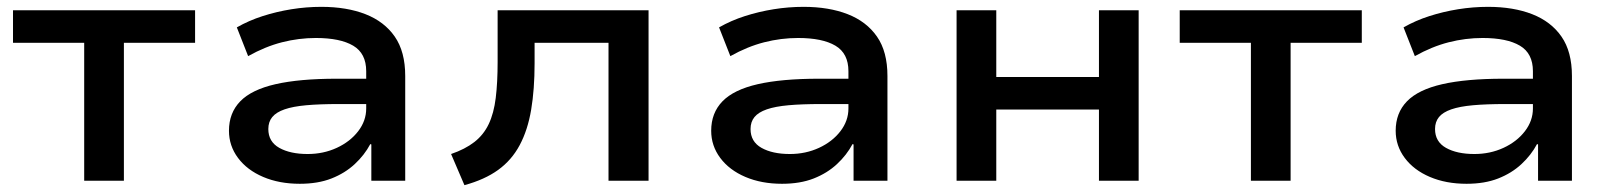

<svg xmlns="http://www.w3.org/2000/svg" viewBox="-20 -528 4713 561"><path d="M226 0V-403H18V-498H550V-403H342V0Z M856 9Q796 9 749 -11Q702 -31 675.5 -66.5Q649 -102 649 -146Q649 -198 682 -232Q715 -266 785 -282Q855 -298 964 -298H1068V-224H970Q914 -224 875 -220.5Q836 -217 811.5 -208.5Q787 -200 775.5 -186Q764 -172 764 -151Q764 -114 796 -96Q828 -78 879 -78Q925 -78 964 -96Q1003 -114 1026.5 -144.5Q1050 -175 1050 -211V-320Q1050 -372 1012 -394.5Q974 -417 903 -417Q853 -417 804 -404.5Q755 -392 705 -364L672 -448Q707 -468 747.5 -481Q788 -494 831.5 -501Q875 -508 919 -508Q993 -508 1048 -486.5Q1103 -465 1133.5 -421Q1164 -377 1164 -306V0H1065V-106L1062 -107Q1045 -75 1016.5 -48.5Q988 -22 948.5 -6.5Q909 9 856 9Z M1337 13 1298 -78Q1339 -92 1366 -113Q1393 -134 1408 -165.5Q1423 -197 1428.5 -242Q1434 -287 1434 -347V-498H1875V0H1758V-403H1542V-343Q1542 -267 1532 -207.5Q1522 -148 1498.5 -104Q1475 -60 1435.5 -31.5Q1396 -3 1337 13Z M2265 9Q2205 9 2158 -11Q2111 -31 2084.5 -66.5Q2058 -102 2058 -146Q2058 -198 2091 -232Q2124 -266 2194 -282Q2264 -298 2373 -298H2477V-224H2379Q2323 -224 2284 -220.5Q2245 -217 2220.5 -208.5Q2196 -200 2184.5 -186Q2173 -172 2173 -151Q2173 -114 2205 -96Q2237 -78 2288 -78Q2334 -78 2373 -96Q2412 -114 2435.5 -144.5Q2459 -175 2459 -211V-320Q2459 -372 2421 -394.5Q2383 -417 2312 -417Q2262 -417 2213 -404.5Q2164 -392 2114 -364L2081 -448Q2116 -468 2156.5 -481Q2197 -494 2240.5 -501Q2284 -508 2328 -508Q2402 -508 2457 -486.5Q2512 -465 2542.5 -421Q2573 -377 2573 -306V0H2474V-106L2471 -107Q2454 -75 2425.5 -48.5Q2397 -22 2357.5 -6.5Q2318 9 2265 9Z M2775 0V-498H2891V-303H3191V-498H3307V0H3191V-208H2891V0Z M3635 0V-403H3427V-498H3959V-403H3751V0Z M4265 9Q4205 9 4158 -11Q4111 -31 4084.5 -66.5Q4058 -102 4058 -146Q4058 -198 4091 -232Q4124 -266 4194 -282Q4264 -298 4373 -298H4477V-224H4379Q4323 -224 4284 -220.5Q4245 -217 4220.5 -208.5Q4196 -200 4184.5 -186Q4173 -172 4173 -151Q4173 -114 4205 -96Q4237 -78 4288 -78Q4334 -78 4373 -96Q4412 -114 4435.5 -144.5Q4459 -175 4459 -211V-320Q4459 -372 4421 -394.5Q4383 -417 4312 -417Q4262 -417 4213 -404.5Q4164 -392 4114 -364L4081 -448Q4116 -468 4156.5 -481Q4197 -494 4240.5 -501Q4284 -508 4328 -508Q4402 -508 4457 -486.5Q4512 -465 4542.5 -421Q4573 -377 4573 -306V0H4474V-106L4471 -107Q4454 -75 4425.5 -48.5Q4397 -22 4357.5 -6.5Q4318 9 4265 9Z"/></svg>

Font: Nunito Sans 7pt SemiExpanded SemiBold
Style: Regular
Weight: 600
Width: 6
Designer: Vernon Adams
Foundry: Vernon Adams
Version: Version 3.101;gftools[0.9.27]